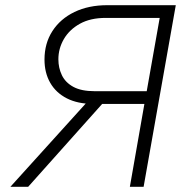

<svg xmlns="http://www.w3.org/2000/svg" viewBox="-20 -720 698 740"><path d="M480.5 0 536.5 -319.5H340.5Q279.5 -319.5 237.5 -341Q195.5 -362.5 173.5 -401Q151.5 -439.5 151.5 -490.5Q151.5 -553 182 -600.2Q212.5 -647.5 267 -673.8Q321.5 -700 393.5 -700H657.5L533.5 0ZM20 0 328.5 -341H393L88.5 0ZM345 -368.5H545.5L595.5 -651H387.5Q328.5 -651 288 -628.5Q247.5 -606 226.2 -569.5Q205 -533 205 -491.5Q205 -458.5 218.5 -430.2Q232 -402 262.8 -385.2Q293.5 -368.5 345 -368.5Z"/></svg>

Font: Overpass ExtraLight
Style: Italic
Weight: 250
Italic angle: -10°
Designer: Delve Withrington, Dave Bailey, Thomas Jockin
Foundry: Delve Fonts LLC
Version: Version 4.000